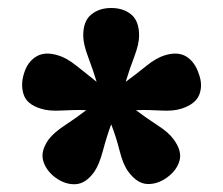

<svg xmlns="http://www.w3.org/2000/svg" viewBox="-20 -702 568 490"><path d="M487.3 -513.7Q498 -485.4 488.8 -460.9Q479.5 -436.5 443.4 -424.8Q422.9 -418 391.1 -419.9Q359.4 -421.9 327.1 -420.9Q352.5 -401.4 381.3 -382.8Q410.2 -364.3 422.9 -346.7Q445.3 -316.4 438 -291.5Q430.7 -266.6 406.2 -249Q381.8 -231.4 356 -232.4Q330.1 -233.4 307.6 -263.7Q293.9 -282.2 285.2 -317.4Q276.4 -352.5 263.7 -384.8Q252 -352.5 242.7 -317.4Q233.4 -282.2 220.7 -263.7Q199.2 -233.4 172.9 -231.9Q146.5 -230.5 121.1 -249Q97.7 -266.6 90.3 -291.5Q83 -316.4 104.5 -346.7Q118.2 -364.3 146.5 -382.8Q174.8 -401.4 200.2 -420.9Q168 -421.9 136.2 -419.9Q104.5 -418 84 -424.8Q48.8 -435.5 40.5 -460.4Q32.2 -485.4 41 -513.7Q49.8 -543.9 72.3 -557.6Q94.7 -571.3 128.9 -560.5Q149.4 -554.7 175.8 -533.7Q202.1 -512.7 226.6 -493.2Q216.8 -525.4 204.6 -557.6Q192.4 -589.8 192.4 -611.3Q192.4 -648.4 212.9 -665Q233.4 -681.6 263.7 -681.6Q294.9 -681.6 314.9 -665Q335 -648.4 335 -611.3Q335 -589.8 322.8 -557.6Q310.5 -525.4 300.8 -493.2Q326.2 -511.7 352.1 -532.7Q377.9 -553.7 399.4 -560.5Q433.6 -571.3 455.6 -557.6Q477.5 -543.9 487.3 -513.7Z"/></svg>

Font: Crimson Pro Black
Style: Regular
Weight: 900
Designer: Jacques Le Bailly
Foundry: Baron von Fonthausen
Version: Version 1.003